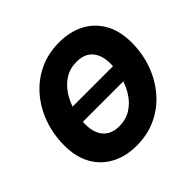

<svg xmlns="http://www.w3.org/2000/svg" viewBox="-182 -925 1123 1123"><g transform="rotate(-45 379.5 -363.5)"><path d="M642.1 -416.5 626 -311H167.5L183.1 -416.5ZM342.8 10.7Q254.4 10.7 186.8 -24.7Q119.1 -60.1 81.3 -127.4Q43.5 -194.8 43.5 -290Q43.5 -379.9 72 -460.7Q100.6 -541.5 153.8 -604Q207 -666.5 282 -702.4Q356.9 -738.3 449.2 -738.3Q537.1 -738.3 604.7 -703.1Q672.4 -668 710.4 -600.6Q748.5 -533.2 748.5 -437Q748.5 -346.7 719.5 -265.9Q690.4 -185.1 637 -122.6Q583.5 -60.1 509 -24.7Q434.6 10.7 342.8 10.7ZM350.6 -141.6Q406.2 -141.6 448.2 -168Q490.2 -194.3 518.1 -238Q545.9 -281.7 559.8 -333.7Q573.7 -385.7 573.7 -437Q573.7 -485.4 558.1 -518.6Q542.5 -551.8 513.2 -568.8Q483.9 -585.9 441.9 -585.9Q386.2 -585.9 344.2 -559.6Q302.2 -533.2 274.2 -489.7Q246.1 -446.3 231.9 -394.3Q217.8 -342.3 217.8 -291Q217.8 -242.2 233.6 -209Q249.5 -175.8 279.1 -158.7Q308.6 -141.6 350.6 -141.6Z"/></g></svg>

Font: Inter 24pt ExtraBold
Style: Italic
Weight: 800
Italic angle: -9.3988°
Designer: Rasmus Andersson
Foundry: rsms
Version: Version 4.001;git-66647c0bb